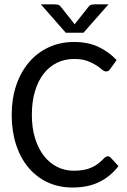

<svg xmlns="http://www.w3.org/2000/svg" viewBox="-20 -838 573 865"><path d="M32.7 0ZM465.8 -133.8Q472.7 -133.8 478.5 -127.9L513.7 -89.8Q479 -43.9 428.2 -18.6Q377.4 6.8 306.6 6.8Q244.1 6.8 193.6 -17.1Q143.1 -41 107.2 -84.2Q71.3 -127.4 52 -187.7Q32.7 -248 32.7 -320.8Q32.7 -393.6 53.2 -453.9Q73.7 -514.2 110.8 -557.6Q147.9 -601.1 199.7 -625Q251.5 -648.9 314 -648.9Q376 -648.9 423.1 -627Q470.2 -605 505.4 -567.4L476.1 -526.4Q473.1 -522 468.8 -519Q464.4 -516.1 457.5 -516.1Q449.2 -516.1 439.2 -524.9Q429.2 -533.7 413.1 -544.2Q397 -554.7 373 -563.5Q349.1 -572.3 313.5 -572.3Q271.5 -572.3 236.6 -555.2Q201.7 -538.1 176.5 -505.6Q151.4 -473.1 137.5 -426.5Q123.5 -379.9 123.5 -320.8Q123.5 -261.2 138.2 -214.4Q152.8 -167.5 178.2 -135.3Q203.6 -103 238 -85.9Q272.5 -68.8 312 -68.8Q336.4 -68.8 355.7 -72.3Q375 -75.7 391.4 -82.8Q407.7 -89.8 422.1 -100.8Q436.5 -111.8 450.7 -127Q458.5 -133.8 465.8 -133.8ZM164.1 -818.4H226.6Q232.4 -818.4 240.2 -816.9Q248 -815.4 253.9 -807.6L310.5 -736.3L316.4 -728Q317.4 -730.5 318.8 -732.2Q320.3 -733.9 322.3 -736.3L378.4 -807.1Q384.3 -815.4 392.3 -816.9Q400.4 -818.4 405.8 -818.4H468.8L356 -690.4H276.4Z"/></svg>

Font: Carlito
Style: Regular
Weight: 400
Designer: Lukasz Dziedzic
Foundry: tyPoland Lukasz Dziedzic
Version: Version 1.103; Beta1; all basic design good, some composites